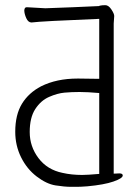

<svg xmlns="http://www.w3.org/2000/svg" viewBox="-20 -712 540 743"><path d="M366 -690Q375 -692 387.5 -692Q400 -692 411 -675.5Q422 -659 422 -650L420 -621V-40Q440 -41 442 -41Q455 -41 455 -33Q455 -22 419 -9.5Q383 3 318 9Q291 11 277.5 11Q264 11 263 11Q259 11 255 11Q230 11 195 5.5Q160 0 122 -29Q84 -58 61.5 -103.5Q39 -149 39 -202Q39 -268 65 -310.5Q91 -353 139 -378Q199 -408 280 -408H285Q330 -407 359 -407H364V-639Q140 -630 102 -625Q89 -625 81.5 -642Q74 -659 74 -672Q75 -684 83 -684Q84 -684 85 -684Q149 -680 155.5 -680Q162 -680 261.5 -684Q361 -688 363 -688.5Q365 -689 366 -690ZM364 -39V-352Q319 -356 288 -356Q257 -356 229.5 -353.5Q202 -351 170 -337Q138 -323 116.5 -290Q95 -257 95 -201Q95 -145 129 -100Q163 -55 222 -43Q257 -35 298 -35Q318 -35 364 -39Z"/></svg>

Font: Moon Stars Kai HW Light
Style: Regular
Weight: 300
Designer: GuiWonder
Version: Version 1.101